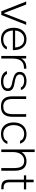

<svg xmlns="http://www.w3.org/2000/svg" viewBox="1636 -2384 754 4067"><g transform="rotate(90 2013.5 -350.0)"><path d="M219 0 11 -527H75L259 -51L443 -527H506L297 0Z M815 7Q731 7 676 -28Q621 -63 594.5 -124Q568 -185 568 -263Q568 -339 596 -400.5Q624 -462 679 -498Q734 -534 814 -534Q872 -534 914 -512.5Q956 -491 984 -455Q1012 -419 1026 -373Q1040 -327 1041 -277Q1042 -270 1041.5 -262Q1041 -254 1041 -245H625Q628 -187 649 -141Q670 -95 711.5 -68.5Q753 -42 819 -42Q847 -42 876.5 -49.5Q906 -57 930.5 -73.5Q955 -90 968 -118H1028Q1013 -74 979 -46.5Q945 -19 902 -6Q859 7 815 7ZM626 -293H985Q983 -346 963 -389.5Q943 -433 904.5 -458.5Q866 -484 810 -484Q753 -484 713 -457Q673 -430 651 -387Q629 -344 626 -293Z M1164 0V-527H1218L1219 -421Q1241 -465 1273 -489Q1305 -513 1343 -522Q1381 -531 1419 -531Q1422 -531 1426.5 -531Q1431 -531 1434 -531V-480H1419Q1349 -480 1305 -450.5Q1261 -421 1240.5 -370Q1220 -319 1220 -254V0Z M1702 7Q1669 7 1634.5 0Q1600 -7 1569.5 -22Q1539 -37 1517 -61Q1495 -85 1487 -120H1547Q1561 -91 1587 -73.5Q1613 -56 1644 -49Q1675 -42 1704 -42Q1727 -42 1752.5 -46Q1778 -50 1801 -60Q1824 -70 1838 -88.5Q1852 -107 1852 -138Q1852 -166 1838 -183Q1824 -200 1802 -210Q1780 -220 1756 -225Q1731 -230 1702.5 -235Q1674 -240 1649 -250Q1625 -257 1599 -266.5Q1573 -276 1551 -291.5Q1529 -307 1515.5 -330.5Q1502 -354 1502 -389Q1502 -430 1518 -457.5Q1534 -485 1562 -501.5Q1590 -518 1625 -526Q1660 -534 1698 -534Q1741 -534 1780.5 -521Q1820 -508 1848.5 -481.5Q1877 -455 1887 -414H1832Q1818 -449 1779 -466.5Q1740 -484 1697 -484Q1677 -484 1653 -481.5Q1629 -479 1607.5 -469.5Q1586 -460 1571.5 -441Q1557 -422 1557 -391Q1557 -361 1572.5 -342Q1588 -323 1612 -312Q1636 -301 1663 -295Q1696 -288 1732 -281.5Q1768 -275 1798 -267Q1832 -258 1856.5 -242Q1881 -226 1894.5 -201.5Q1908 -177 1908 -142Q1908 -98 1889.5 -69.5Q1871 -41 1841 -24Q1811 -7 1774.5 0Q1738 7 1702 7Z M2235 7Q2124 7 2072 -53Q2020 -113 2020 -228V-527H2076V-229Q2076 -174 2092 -131.5Q2108 -89 2143.5 -65.5Q2179 -42 2235 -42Q2295 -42 2330 -65Q2365 -88 2381 -130Q2397 -172 2397 -229V-527H2453V-228Q2453 -114 2400.5 -53.5Q2348 7 2235 7Z M2819 7Q2737 7 2682 -28Q2627 -63 2600 -123.5Q2573 -184 2573 -262Q2573 -339 2601 -400.5Q2629 -462 2685.5 -498Q2742 -534 2825 -534Q2873 -534 2912.5 -518.5Q2952 -503 2980.5 -473Q3009 -443 3023 -397H2963Q2947 -443 2908 -463.5Q2869 -484 2821 -484Q2755 -484 2712.5 -454Q2670 -424 2649.5 -373.5Q2629 -323 2629 -262Q2629 -203 2649.5 -153Q2670 -103 2713 -72.5Q2756 -42 2822 -42Q2872 -42 2912.5 -62Q2953 -82 2970 -129H3030Q3015 -83 2983 -52.5Q2951 -22 2909 -7.5Q2867 7 2819 7Z M3145 0V-707H3201V-431Q3224 -467 3253.5 -489.5Q3283 -512 3319 -523Q3355 -534 3394 -534Q3470 -534 3514 -501Q3558 -468 3577 -413.5Q3596 -359 3596 -291V0H3540V-266Q3540 -307 3534.5 -346Q3529 -385 3513.5 -416Q3498 -447 3467.5 -466Q3437 -485 3387 -485Q3339 -485 3304 -466Q3269 -447 3246.5 -415.5Q3224 -384 3212.5 -343.5Q3201 -303 3201 -261V0Z M3947 0Q3891 0 3855 -17.5Q3819 -35 3802 -72.5Q3785 -110 3785 -168V-479H3694V-527H3785V-685H3841V-527H3992V-479H3841V-174Q3841 -110 3866.5 -79.5Q3892 -49 3958 -49H3989V0Z"/></g></svg>

Font: Onest ExtraLight
Style: Regular
Weight: 250
Designer: Dmitri Voloshin, Andrey Kudryavtsev
Foundry: Dmitri Voloshin, Andrey Kudryavtsev
Version: Version 1.000;gftools[0.9.33]